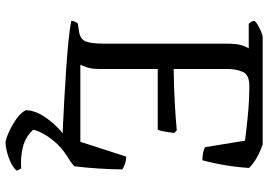

<svg xmlns="http://www.w3.org/2000/svg" viewBox="-154 -590 944 675"><g transform="rotate(90 317.5 -252.0)"><path d="M489 0Q462 0 418 -2Q374 -4 321.5 -7Q269 -10 217 -13.5Q165 -17 121.5 -21.5Q78 -26 53 -31Q53 -38 56 -44.5Q59 -51 62 -54L88 -58Q114 -61 123.5 -78.5Q133 -96 133 -148V-578Q133 -615 139.5 -633Q146 -651 150 -655H63Q60 -658 56.5 -663Q53 -668 53 -675Q57 -681 68.5 -687.5Q80 -694 92 -699Q104 -704 110 -704H487Q540 -686 570 -656Q566 -600 557.5 -556.5Q549 -513 543 -492Q527 -492 514.5 -495Q502 -498 497 -501L474 -642Q443 -646 389 -651.5Q335 -657 281 -657Q242 -657 232 -633.5Q222 -610 222 -580V-391Q289 -392 342 -395Q395 -398 438 -402L447 -393Q442 -352 436 -335H222V-127Q222 -104 216.5 -87Q211 -70 207 -63H478L530 -224Q545 -224 558 -219Q571 -214 575 -210Q575 -175 572 -128Q569 -81 564 -42Q551 -29 526.5 -15.5Q502 -2 489 0ZM480 200Q474 200 459 194.5Q444 189 425 179Q406 169 390 156Q374 143 367 129Q367 94 396.5 53.5Q426 13 466 -14L527 -15Q498 3 477.5 27.5Q457 52 446.5 73.5Q436 95 436 103Q460 130 496.5 139Q533 148 571 145Q573 148 576 152.5Q579 157 579 162Q564 178 533 189Q502 200 480 200Z"/></g></svg>

Font: Texturina Light
Style: Regular
Weight: 300
Designer: Guillermo Torres Carreño
Foundry: Omnibus-Type
Version: Version 1.002; ttfautohint (v1.8.3)